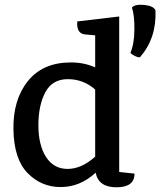

<svg xmlns="http://www.w3.org/2000/svg" viewBox="-20 -779 704 815"><path d="M640 -735Q645 -618 575 -537Q569 -533 551.5 -542Q534 -551 534 -556Q550 -593 550.5 -654Q551 -715 540 -747Q553 -762 592.5 -758Q632 -754 640 -735ZM551 -42Q551 16 474.5 16Q398 16 386 -46Q320 15 237.5 15Q155 15 97 -44.5Q39 -104 37 -230Q35 -356 98.5 -435Q162 -514 281 -514Q337 -514 384 -493V-629L340 -633Q304 -637 308 -688L486 -709V-49ZM384 -399Q334 -443 268 -443Q202 -443 172.5 -387.5Q143 -332 143 -247.5Q143 -163 175.5 -112.5Q208 -62 267 -62Q326 -62 384 -114Z"/></svg>

Font: Karma SemiBold
Style: Regular
Weight: 600
Designer: Joana Correia
Foundry: Indian Type Foundry
Version: Version 1.202;PS 1.0;hotconv 1.0.78;makeotf.lib2.5.61930; tt